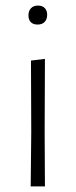

<svg xmlns="http://www.w3.org/2000/svg" viewBox="-20 -668 273 688"><path d="M92 -195 91 -451 141 -457 140 -198 141 0H90ZM149 -615Q149 -599 140 -589.5Q131 -580 115 -580Q99 -580 90.5 -588.5Q82 -597 82 -613Q82 -629 91 -638.5Q100 -648 116 -648Q132 -648 140.5 -639Q149 -630 149 -615Z"/></svg>

Font: Luna Sans Light
Style: Regular
Weight: 300
Designer: Juan Pablo del Peral
Foundry: Huerta Tipografica
Version: Version 2.001; ttfautohint (v1.5)